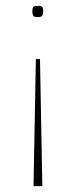

<svg xmlns="http://www.w3.org/2000/svg" viewBox="-20 -493 256 653"><path d="M108 -473Q122 -473 124.5 -468.5Q127 -464 127 -455Q127 -446 124.5 -440.5Q122 -435 108 -435Q95 -435 92.5 -440.5Q90 -446 90 -455Q90 -464 92.5 -468.5Q95 -473 108 -473ZM102 -292H116L124 140H94Z"/></svg>

Font: Smooch Sans Thin ExtraLight
Style: Regular
Weight: 250
Version: Version 1.010